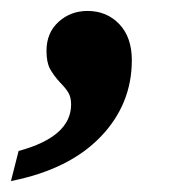

<svg xmlns="http://www.w3.org/2000/svg" viewBox="-32 -179 352 351"><path d="M2 97Q98 71 98 12Q98 -1 93 -9.5Q88 -18 78 -28Q66 -41 59.5 -53Q53 -65 53 -86Q53 -119 75 -139Q97 -159 128 -159Q163 -159 186 -135Q209 -111 209 -69Q209 12 151.5 71.5Q94 131 -12 152Z"/></svg>

Font: Noto Serif NarrowExtraBold
Style: Italic
Weight: 800
Width: 4
Italic angle: -12°
Designer: Monotype Design Team
Foundry: Monotype Imaging Inc.
Version: Version 1.001